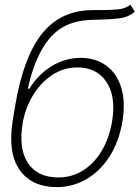

<svg xmlns="http://www.w3.org/2000/svg" viewBox="-20 -770 583 802"><path d="M524.9 -750 543.5 -721.2Q515.6 -697.8 478.3 -693.4Q440.9 -689 398.4 -688Q386.7 -688 375 -687.5Q363.3 -687 351.6 -686.5Q245.1 -680.7 185.3 -607.7Q125.5 -534.7 96.2 -399.4H102.5Q140.1 -460 196.5 -494.1Q252.9 -528.3 316.9 -528.3Q378.4 -528.3 422.6 -496.8Q466.8 -465.3 485.8 -405.8Q504.9 -346.2 491.2 -262.2Q477.5 -179.7 438.7 -118.2Q399.9 -56.6 342.8 -22.7Q285.6 11.2 217.3 11.7Q111.8 11.2 61.5 -61Q11.2 -133.3 33.7 -270L43 -326.2Q76.2 -525.4 151.1 -623.8Q226.1 -722.2 353.5 -727.5Q367.7 -728 380.6 -728Q393.6 -728 406.2 -728Q442.9 -728 472.4 -730.7Q502 -733.4 524.9 -750ZM224.1 -28.8Q280.3 -28.8 326.7 -57.9Q373 -86.9 404.5 -139.4Q436 -191.9 448.2 -262.2Q465.3 -368.2 424.3 -428.2Q383.3 -488.3 303.7 -488.3Q244.6 -488.3 196.5 -455.8Q148.4 -423.3 116.7 -370.1Q85 -316.9 74.7 -255.4Q57.1 -148.4 96.9 -88.6Q136.7 -28.8 224.1 -28.8Z"/></svg>

Font: Inter Display Extra Light
Style: Italic
Weight: 200
Italic angle: -9.39999°
Designer: Rasmus Andersson
Foundry: rsms
Version: Version 4.000;git-4fc901f